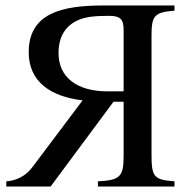

<svg xmlns="http://www.w3.org/2000/svg" viewBox="-20 -682 677 702"><path d="M618 0V-19C540 -25 534 -36 534 -122V-551C534 -625 544 -637 618 -643V-662H359C206 -662 85 -634 85 -491C85 -383 165 -329 282 -315L97 -69C72 -36 36 -21 3 -19V0H165L395 -310H432V-112C432 -36 419 -23 338 -19V0ZM432 -348H373C263 -348 194 -398 194 -488C194 -550 221 -589 267 -609C297 -622 334 -624 380 -624C419 -624 432 -612 432 -573Z"/></svg>

Font: STIX Math
Style: Regular
Weight: 400
Designer: MicroPress Inc., with final additions and corrections provided by Coen Hoffman, Elsevier (retired)
Version: Version 1.1.0